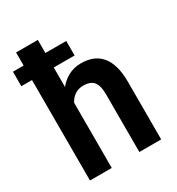

<svg xmlns="http://www.w3.org/2000/svg" viewBox="-188 -862 897 974"><g transform="rotate(-30 261.0 -375.0)"><path d="M180.7 -750V0H53.2V-750ZM160.2 -283.2 123 -282.7Q123 -337.9 136.2 -384.5Q149.4 -431.2 174.1 -465.6Q198.7 -500 233.4 -519Q268.1 -538.1 310.1 -538.1Q346.2 -538.1 375.5 -527.1Q404.8 -516.1 426 -492.2Q447.3 -468.3 458.7 -429.9Q470.2 -391.6 470.2 -336.4V0H342.3V-337.4Q342.3 -374 333.5 -395Q324.7 -416 307.4 -425Q290 -434.1 264.6 -434.1Q237.3 -434.1 217.8 -422.4Q198.2 -410.6 185.3 -389.9Q172.4 -369.1 166.3 -341.8Q160.2 -314.5 160.2 -283.2ZM302.7 -673.3V-588.4H-9.3V-673.3Z"/></g></svg>

Font: Roboto SemiCondensed SemiBold
Style: Regular
Weight: 600
Width: 4
Designer: Christian Robertson
Foundry: Google
Version: Version 3.009; 2024